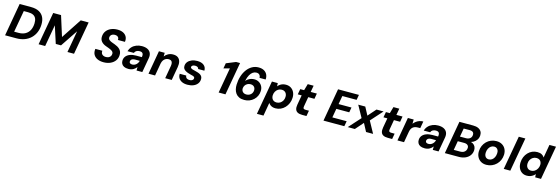

<svg xmlns="http://www.w3.org/2000/svg" viewBox="51 -2226 11469 3952"><g transform="rotate(15 5785.5 -250.0)"><path d="M24 0 147 -700H386Q495 -700 563 -663Q631 -626 662.5 -559Q694 -492 690 -402Q687 -312 656 -238.5Q625 -165 569.5 -111.5Q514 -58 436.5 -29Q359 0 263 0ZM185 -120H277Q363 -120 422 -153.5Q481 -187 512 -248Q543 -309 546 -392Q548 -455 529.5 -497Q511 -539 468.5 -560Q426 -581 358 -581H267Z M738 0 862 -700H1029L1165 -269L1449 -700H1617L1493 0H1353L1435 -463L1190 -98H1078L960 -463L878 0Z M2123 12Q2047 12 1991 -14Q1935 -40 1908 -89.5Q1881 -139 1891 -211H2040Q2035 -179 2046.5 -155Q2058 -131 2083 -118Q2108 -105 2141 -105Q2175 -105 2200.5 -117Q2226 -129 2240 -150.5Q2254 -172 2255 -200Q2256 -220 2248 -235Q2240 -250 2224.5 -261.5Q2209 -273 2188.5 -282.5Q2168 -292 2144.5 -300.5Q2121 -309 2096 -318Q2026 -342 1989.5 -385Q1953 -428 1956 -489Q1958 -557 1994 -607Q2030 -657 2091.5 -684.5Q2153 -712 2231 -712Q2301 -712 2351 -688Q2401 -664 2426 -618.5Q2451 -573 2442 -508H2292Q2296 -534 2286.5 -553.5Q2277 -573 2256 -583.5Q2235 -594 2207 -594Q2178 -594 2155.5 -584Q2133 -574 2120 -555.5Q2107 -537 2106 -512Q2106 -494 2112.5 -481Q2119 -468 2132 -457.5Q2145 -447 2162.5 -438.5Q2180 -430 2201.5 -422.5Q2223 -415 2247 -406Q2281 -394 2310.5 -377.5Q2340 -361 2362.5 -338.5Q2385 -316 2397 -285.5Q2409 -255 2407 -216Q2405 -148 2368.5 -97Q2332 -46 2268.5 -17Q2205 12 2123 12Z M2653 12Q2595 12 2559 -6Q2523 -24 2506.5 -55.5Q2490 -87 2492 -125Q2494 -177 2524 -214.5Q2554 -252 2608.5 -273Q2663 -294 2737 -294H2860Q2866 -331 2860.5 -354.5Q2855 -378 2836.5 -389.5Q2818 -401 2785 -401Q2748 -401 2719 -385Q2690 -369 2678 -336H2542Q2558 -390 2595 -430Q2632 -470 2686.5 -492Q2741 -514 2805 -514Q2877 -514 2925 -490Q2973 -466 2993.5 -420.5Q3014 -375 3003 -311L2948 0H2825L2826 -74Q2812 -55 2794 -39Q2776 -23 2754.5 -11.5Q2733 0 2707.5 6Q2682 12 2653 12ZM2705 -96Q2730 -96 2751.5 -104.5Q2773 -113 2790.5 -128.5Q2808 -144 2820 -164.5Q2832 -185 2838 -209V-210H2738Q2709 -210 2688 -202Q2667 -194 2655.5 -179Q2644 -164 2643 -144Q2642 -120 2659.5 -108Q2677 -96 2705 -96Z M3080 0 3168 -502H3291L3290 -424Q3320 -465 3366 -489.5Q3412 -514 3470 -514Q3535 -514 3573 -486Q3611 -458 3624.5 -407.5Q3638 -357 3626 -287L3575 0H3436L3484 -275Q3493 -332 3475 -364Q3457 -396 3403 -396Q3371 -396 3342.5 -381Q3314 -366 3294.5 -337.5Q3275 -309 3267 -269L3220 0Z M3911 12Q3840 12 3792 -11.5Q3744 -35 3721 -75Q3698 -115 3702 -165H3841Q3841 -144 3850.5 -127.5Q3860 -111 3880 -102Q3900 -93 3928 -93Q3954 -93 3972.5 -101Q3991 -109 4001 -122Q4011 -135 4011 -152Q4012 -168 4001.5 -178Q3991 -188 3972 -194.5Q3953 -201 3927 -206Q3893 -214 3861 -225.5Q3829 -237 3804 -253Q3779 -269 3765 -292Q3751 -315 3753 -348Q3754 -396 3784 -433.5Q3814 -471 3865.5 -492.5Q3917 -514 3983 -514Q4075 -514 4126 -472Q4177 -430 4175 -358H4042Q4040 -381 4020 -394.5Q4000 -408 3966 -408Q3933 -408 3912 -394.5Q3891 -381 3890 -360Q3890 -347 3901 -337Q3912 -327 3932.5 -320Q3953 -313 3983 -307Q4022 -298 4054.5 -287Q4087 -276 4109.5 -260.5Q4132 -245 4144 -222Q4156 -199 4154 -166Q4152 -112 4120 -71.5Q4088 -31 4034 -9.5Q3980 12 3911 12Z M4575 0 4670 -539 4541 -504 4561 -619 4759 -700H4844L4720 0Z M5122 12Q5056 12 5010.5 -9.5Q4965 -31 4938 -68.5Q4911 -106 4899.5 -154Q4888 -202 4890 -255Q4893 -350 4919.5 -433Q4946 -516 4992.5 -579Q5039 -642 5101.5 -677Q5164 -712 5238 -712Q5312 -712 5358.5 -683.5Q5405 -655 5425 -608.5Q5445 -562 5440 -509H5310Q5309 -551 5286.5 -574Q5264 -597 5222 -597Q5182 -597 5147 -573.5Q5112 -550 5085 -502Q5058 -454 5042 -382Q5042 -380 5041.5 -377Q5041 -374 5040 -371Q5060 -396 5087 -414Q5114 -432 5147 -442.5Q5180 -453 5217 -453Q5272 -453 5315.5 -427Q5359 -401 5383.5 -355.5Q5408 -310 5405 -251Q5403 -196 5380.5 -148Q5358 -100 5319.5 -64Q5281 -28 5230.5 -8Q5180 12 5122 12ZM5134 -108Q5172 -108 5202 -124Q5232 -140 5250 -168.5Q5268 -197 5269 -234Q5270 -263 5258 -286Q5246 -309 5223 -322Q5200 -335 5168 -335Q5131 -335 5100.5 -318.5Q5070 -302 5051.5 -273.5Q5033 -245 5031 -209Q5030 -180 5042.5 -157Q5055 -134 5078.5 -121Q5102 -108 5134 -108Z M5449 220 5576 -502H5700L5704 -434Q5723 -458 5748 -476Q5773 -494 5804.5 -504Q5836 -514 5874 -514Q5937 -514 5982.5 -484Q6028 -454 6052 -403Q6076 -352 6073 -287Q6071 -225 6048 -170.5Q6025 -116 5986 -75Q5947 -34 5896.5 -11Q5846 12 5787 12Q5751 12 5722 2.5Q5693 -7 5672 -24.5Q5651 -42 5638 -64L5589 220ZM5776 -110Q5818 -110 5852 -130.5Q5886 -151 5906.5 -187Q5927 -223 5928 -268Q5930 -303 5917 -331.5Q5904 -360 5878.5 -376Q5853 -392 5818 -392Q5775 -392 5741.5 -371Q5708 -350 5687.5 -314Q5667 -278 5665 -231Q5664 -196 5677 -168.5Q5690 -141 5715.5 -125.5Q5741 -110 5776 -110Z M6354 0Q6293 0 6256 -19.5Q6219 -39 6206.5 -79Q6194 -119 6205 -180L6241 -385H6158L6179 -502H6262L6302 -641H6427L6402 -502H6533L6513 -385H6381L6345 -178Q6339 -144 6352.5 -131.5Q6366 -119 6397 -119H6467L6446 0Z M6809 0 6932 -700H7377L7357 -589H7053L7021 -409H7296L7277 -302H7002L6968 -111H7273L7253 0Z M7326 0 7553 -252 7415 -502H7565L7655 -333L7804 -502H7955L7729 -250L7866 0H7716L7626 -170L7477 0Z M8180 0Q8119 0 8082 -19.5Q8045 -39 8032.5 -79Q8020 -119 8031 -180L8067 -385H7984L8005 -502H8088L8128 -641H8253L8228 -502H8359L8339 -385H8207L8171 -178Q8165 -144 8178.5 -131.5Q8192 -119 8223 -119H8293L8272 0Z M8385 0 8473 -502H8597L8595 -412Q8620 -443 8651 -466Q8682 -489 8719.5 -501.5Q8757 -514 8799 -514L8773 -366H8727Q8697 -366 8670.5 -359.5Q8644 -353 8623 -338Q8602 -323 8587.5 -297.5Q8573 -272 8566 -233L8525 0Z M8966 12Q8908 12 8872 -6Q8836 -24 8819.5 -55.5Q8803 -87 8805 -125Q8807 -177 8837 -214.5Q8867 -252 8921.5 -273Q8976 -294 9050 -294H9173Q9179 -331 9173.5 -354.5Q9168 -378 9149.5 -389.5Q9131 -401 9098 -401Q9061 -401 9032 -385Q9003 -369 8991 -336H8855Q8871 -390 8908 -430Q8945 -470 8999.5 -492Q9054 -514 9118 -514Q9190 -514 9238 -490Q9286 -466 9306.5 -420.5Q9327 -375 9316 -311L9261 0H9138L9139 -74Q9125 -55 9107 -39Q9089 -23 9067.5 -11.5Q9046 0 9020.5 6Q8995 12 8966 12ZM9018 -96Q9043 -96 9064.5 -104.5Q9086 -113 9103.5 -128.5Q9121 -144 9133 -164.5Q9145 -185 9151 -209V-210H9051Q9022 -210 9001 -202Q8980 -194 8968.5 -179Q8957 -164 8956 -144Q8955 -120 8972.5 -108Q8990 -96 9018 -96Z M9395 0 9518 -700H9810Q9876 -700 9919.5 -680.5Q9963 -661 9985 -625.5Q10007 -590 10005 -542Q10003 -489 9976.5 -448Q9950 -407 9906 -382Q9862 -357 9807 -353L9825 -364Q9868 -362 9899.5 -342Q9931 -322 9947.5 -289.5Q9964 -257 9963 -216Q9961 -151 9925.5 -102Q9890 -53 9830 -26.5Q9770 0 9696 0ZM9555 -112H9693Q9733 -112 9761.5 -126Q9790 -140 9806 -165.5Q9822 -191 9823 -225Q9825 -262 9799 -284Q9773 -306 9725 -306H9589ZM9607 -409H9734Q9790 -409 9823 -437Q9856 -465 9857 -514Q9858 -538 9848.5 -555Q9839 -572 9818 -581Q9797 -590 9765 -590L9639 -589Z M10279 12Q10212 12 10162 -18Q10112 -48 10085.5 -101Q10059 -154 10062 -220Q10064 -283 10087.5 -336.5Q10111 -390 10151.5 -430Q10192 -470 10245.5 -492Q10299 -514 10361 -514Q10429 -514 10479.5 -484.5Q10530 -455 10556.5 -403Q10583 -351 10581 -282Q10578 -220 10554.5 -166.5Q10531 -113 10490 -73Q10449 -33 10395.5 -10.5Q10342 12 10279 12ZM10298 -109Q10337 -109 10367.5 -130.5Q10398 -152 10416.5 -190Q10435 -228 10437 -277Q10439 -315 10427 -340.5Q10415 -366 10393.5 -379.5Q10372 -393 10344 -393Q10306 -393 10275 -371.5Q10244 -350 10225.5 -312Q10207 -274 10205 -225Q10204 -188 10215.5 -162Q10227 -136 10249 -122.5Q10271 -109 10298 -109Z M10650 0 10778 -720H10918L10790 0Z M11142 12Q11081 12 11036.5 -18Q10992 -48 10969 -100Q10946 -152 10949 -218Q10951 -281 10973.5 -335Q10996 -389 11034.5 -429.5Q11073 -470 11123 -492Q11173 -514 11231 -514Q11290 -514 11327 -493Q11364 -472 11382 -439L11431 -720H11571L11444 0H11320L11316 -68Q11298 -46 11273 -28Q11248 -10 11216 1Q11184 12 11142 12ZM11201 -110Q11243 -110 11277 -132Q11311 -154 11332 -191.5Q11353 -229 11355 -274Q11356 -309 11343.5 -336Q11331 -363 11306 -377.5Q11281 -392 11246 -392Q11204 -392 11170 -371Q11136 -350 11115.5 -314Q11095 -278 11094 -233Q11092 -198 11104.5 -170Q11117 -142 11141.5 -126Q11166 -110 11201 -110Z"/></g></svg>

Font: DM Sans 16pt ExtraBold
Style: Italic
Weight: 800
Italic angle: -10°
Version: Version 4.004;gftools[0.9.30]